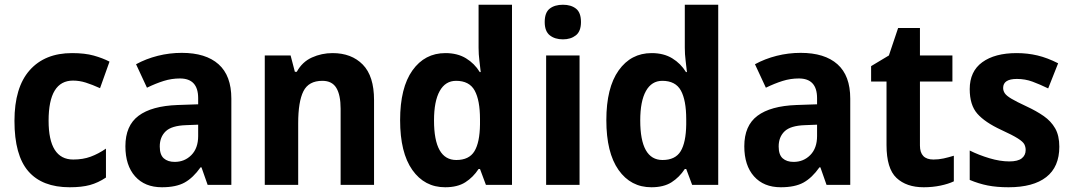

<svg xmlns="http://www.w3.org/2000/svg" viewBox="-20 -780 4522 810"><path d="M274 10Q158 10 99.5 -57.5Q41 -125 41 -270Q41 -411 105 -483.5Q169 -556 284 -556Q338 -556 375.5 -545.5Q413 -535 442 -520L402 -408Q369 -423 342 -431.5Q315 -440 288 -440Q185 -440 185 -271Q185 -107 289 -107Q330 -107 362.5 -119Q395 -131 427 -153V-31Q394 -9 359.5 0.5Q325 10 274 10Z M747 -557Q848 -557 902 -509Q956 -461 956 -364V0H856L830 -74H826Q795 -30 759 -10Q723 10 663 10Q591 10 550 -36Q509 -82 509 -163Q509 -250 564.5 -291.5Q620 -333 729 -337L816 -340V-366Q816 -449 739 -449Q704 -449 670.5 -438.5Q637 -428 600 -410L554 -509Q596 -532 645.5 -544.5Q695 -557 747 -557ZM765 -252Q704 -250 679 -226Q654 -202 654 -162Q654 -127 671 -112Q688 -97 717 -97Q759 -97 787.5 -126Q816 -155 816 -206V-254Z M1383 -556Q1463 -556 1510.5 -507.5Q1558 -459 1558 -358V0H1417V-321Q1417 -379 1399 -409Q1381 -439 1340 -439Q1282 -439 1260 -395Q1238 -351 1238 -260V0H1097V-546H1206L1224 -477H1232Q1255 -519 1296 -537.5Q1337 -556 1383 -556Z M1858 10Q1771 10 1719.5 -63Q1668 -136 1668 -273Q1668 -410 1720 -483Q1772 -556 1859 -556Q1910 -556 1946 -534Q1982 -512 2004 -476H2008Q2006 -497 2002.5 -524Q1999 -551 1999 -579V-760H2140V0H2030L2005 -67H1999Q1976 -32 1943 -11Q1910 10 1858 10ZM1905 -105Q1959 -105 1981.5 -142Q2004 -179 2005 -255V-277Q2005 -357 1982.5 -398Q1960 -439 1904 -439Q1859 -439 1835 -396Q1811 -353 1811 -272Q1811 -105 1905 -105Z M2355 -760Q2389 -760 2410 -743.5Q2431 -727 2431 -687Q2431 -648 2409.5 -631Q2388 -614 2355 -614Q2321 -614 2299.5 -631Q2278 -648 2278 -687Q2278 -727 2299 -743.5Q2320 -760 2355 -760ZM2425 -546V0H2284V-546Z M2728 10Q2641 10 2589.5 -63Q2538 -136 2538 -273Q2538 -410 2590 -483Q2642 -556 2729 -556Q2780 -556 2816 -534Q2852 -512 2874 -476H2878Q2876 -497 2872.5 -524Q2869 -551 2869 -579V-760H3010V0H2900L2875 -67H2869Q2846 -32 2813 -11Q2780 10 2728 10ZM2775 -105Q2829 -105 2851.5 -142Q2874 -179 2875 -255V-277Q2875 -357 2852.5 -398Q2830 -439 2774 -439Q2729 -439 2705 -396Q2681 -353 2681 -272Q2681 -105 2775 -105Z M3358 -557Q3459 -557 3513 -509Q3567 -461 3567 -364V0H3467L3441 -74H3437Q3406 -30 3370 -10Q3334 10 3274 10Q3202 10 3161 -36Q3120 -82 3120 -163Q3120 -250 3175.5 -291.5Q3231 -333 3340 -337L3427 -340V-366Q3427 -449 3350 -449Q3315 -449 3281.5 -438.5Q3248 -428 3211 -410L3165 -509Q3207 -532 3256.5 -544.5Q3306 -557 3358 -557ZM3376 -252Q3315 -250 3290 -226Q3265 -202 3265 -162Q3265 -127 3282 -112Q3299 -97 3328 -97Q3370 -97 3398.5 -126Q3427 -155 3427 -206V-254Z M3918 -107Q3940 -107 3960.5 -111.5Q3981 -116 4004 -123V-15Q3981 -4 3947.5 3Q3914 10 3877 10Q3804 10 3762 -29.5Q3720 -69 3720 -168V-436H3655V-501L3730 -546L3769 -662H3861V-546H3998V-436H3861V-166Q3861 -107 3918 -107Z M4449 -161Q4449 -76 4394 -33Q4339 10 4235 10Q4185 10 4147 2.5Q4109 -5 4071 -21V-145Q4109 -126 4154 -112.5Q4199 -99 4238 -99Q4274 -99 4290.5 -112Q4307 -125 4307 -147Q4307 -160 4301.5 -171Q4296 -182 4274 -196Q4252 -210 4204 -232Q4135 -264 4103 -300.5Q4071 -337 4071 -404Q4071 -479 4124 -517.5Q4177 -556 4269 -556Q4315 -556 4357 -546Q4399 -536 4444 -513L4402 -407Q4367 -424 4336 -435.5Q4305 -447 4270 -447Q4212 -447 4212 -409Q4212 -397 4219 -386.5Q4226 -376 4247 -363.5Q4268 -351 4311 -331Q4352 -312 4383 -290.5Q4414 -269 4431.5 -238.5Q4449 -208 4449 -161Z"/></svg>

Font: Noto Sans Gurmukhi UI SemiCondensed
Style: Bold
Weight: 700
Width: 4
Designer: Jelle Bosma - Monotype Design Team
Foundry: Monotype Imaging Inc.
Version: Version 2.004; ttfautohint (v1.8.4.7-5d5b)